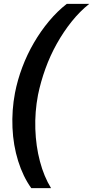

<svg xmlns="http://www.w3.org/2000/svg" viewBox="-20 -813 485 1000"><path d="M143 167Q100 107 74.5 25.5Q49 -56 45 -147.5Q41 -239 58 -329Q71 -396 96 -462.5Q121 -529 156.5 -590Q192 -651 235.5 -703Q279 -755 328 -793H445Q396 -754 353.5 -701Q311 -648 276 -585.5Q241 -523 216.5 -455Q192 -387 178 -319Q161 -230 164 -141Q167 -52 188 27.5Q209 107 246 167Z"/></svg>

Font: Mona Sans ExtraLight SemiBold
Style: Italic
Weight: 600
Italic angle: -11.6951°
Version: Version 2.000